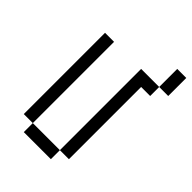

<svg xmlns="http://www.w3.org/2000/svg" viewBox="-220 -845 940 940"><g transform="rotate(45 250.0 -375.0)"><path d="M500 -625H437.5V-750H500ZM62.5 -625H125V-62.5H62.5ZM125 -62.5H312.5V0H125ZM312.5 -625H437.5V-562.5H375V-62.5H312.5Z"/></g></svg>

Font: 寒蝉点阵体 16px
Style: Regular
Weight: 400
Designer: Designed by Warren2060
Foundry: ChillType
Version: Version 1.000